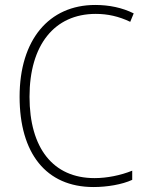

<svg xmlns="http://www.w3.org/2000/svg" viewBox="-20 -744 596 774"><path d="M357 10C411 10 472 0 513 -19V-56C466 -37 411 -26 361 -26C194 -26 99 -147 99 -354C99 -562 199 -688 366 -688C414 -688 459 -678 505 -656L519 -690C473 -713 420 -724 364 -724C177 -724 59 -583 59 -354C59 -127 165 10 357 10Z"/></svg>

Font: Noto Sans SemiCondensed ExtraLight
Style: Regular
Weight: 200
Width: 4
Designer: Monotype Design Team
Foundry: Monotype Imaging Inc.
Version: Version 2.013